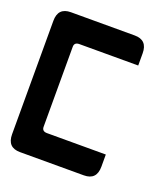

<svg xmlns="http://www.w3.org/2000/svg" viewBox="-102 -591 583 665"><g transform="rotate(20 189.0 -258.0)"><path d="M93.8 -405.3V-110.4Q93.8 -93.8 112.3 -93.8H329.1V-48.8Q329.1 0 282.2 0H46.9Q0 0 0 -48.8V-466.8Q0 -515.6 46.9 -515.6H282.2Q329.1 -515.6 329.1 -466.8V-421.9H112.3Q93.8 -421.9 93.8 -405.3Z"/></g></svg>

Font: Aswaq
Style: Regular
Weight: 400
Designer: Husham Jawad
Version: Version 1.000;November 3, 2021;FontCreator 14.0.0.2814 32-bi